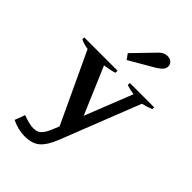

<svg xmlns="http://www.w3.org/2000/svg" viewBox="-281 -885 1183 1183"><g transform="rotate(45 310.0 -293.5)"><path d="M287 -584 262 -619 384 -745Q414 -780 448 -780Q472 -780 484.5 -767Q497 -754 497 -738Q497 -721 484.5 -706.5Q472 -692 447 -677ZM613 -498V-482Q572 -466 544 -460L341 56Q312 130 276 161.5Q240 193 174 193Q119 193 60 165L85 98Q143 120 176 120Q198 120 213.5 113Q229 106 243.5 85Q258 64 274 22L284 -3L69 -462Q31 -468 4 -481V-498H294V-480Q271 -471 212 -462L343 -154L466 -465Q428 -471 401 -480V-498Z"/></g></svg>

Font: Trirong Bold
Style: Regular
Weight: 700
Designer: Katatrad Team
Foundry: CadsonDemak
Version: Version 1.000